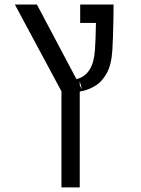

<svg xmlns="http://www.w3.org/2000/svg" viewBox="-20 -606 626 851"><path d="M252.4 224.6V-201.2L45.9 -585.9H143.6L318.8 -255.4Q393.6 -272.9 400.9 -385.3Q402.3 -407.7 403.6 -439.9Q404.8 -472.2 405.3 -504.4H335.4V-585.9H483.4Q483.4 -560.1 482.7 -520.3Q481.9 -480.5 480.7 -442.4Q479.5 -404.3 478 -383.8Q474.1 -319.3 452.9 -281Q431.6 -242.7 400.1 -224.4Q368.7 -206.1 333.5 -200.2V224.6ZM333.5 -228 343.3 -209.5 333.5 -246.1Z"/></svg>

Font: Cascadia Code PL SemiLight
Style: Regular
Weight: 350
Monospace: yes
Designer: Aaron Bell
Foundry: Saja Typeworks
Version: Version 2404.023; ttfautohint (v1.8.4)